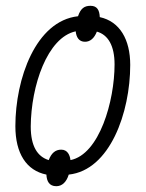

<svg xmlns="http://www.w3.org/2000/svg" viewBox="-20 -596 504 662"><path d="M33 -161C33 -67 71 -8 140 6C141 29 150 46 174 46C194 46 209 32 217 6C359 -9 429 -208 429 -372C429 -460 393 -522 324 -537C323 -561 315 -576 292 -576C271 -576 258 -567 249 -540C103 -524 33 -324 33 -161ZM86 -160C87 -300 143 -467 241 -488C243 -468 252 -452 273 -452C291 -452 305 -464 314 -487C353 -476 375 -438 375 -374C375 -248 323 -64 223 -44C221 -61 213 -80 191 -80C171 -80 157 -68 148 -44C109 -56 86 -92 86 -160Z"/></svg>

Font: Noto Sans Condensed Light
Style: Italic
Weight: 300
Width: 3
Italic angle: -12°
Designer: Monotype Design Team
Foundry: Monotype Imaging Inc.
Version: Version 2.013